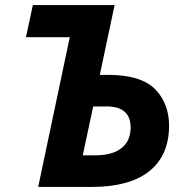

<svg xmlns="http://www.w3.org/2000/svg" viewBox="-20 -734 736 754"><path d="M344 0C531 0 644 -80 644 -240C644 -299 625 -348 588 -385C550 -422 489 -440 405 -440H372L430 -714H109L82 -588H254L130 0ZM346 -316H399C462 -316 493 -288 493 -233C493 -175 458 -124 354 -124H305Z"/></svg>

Font: BC Sans
Style: Bold Italic
Weight: 700
Italic angle: -12°
Designer: Monotype Design Team
Province of B.C.
Foundry: Monotype Imaging Inc.
Version: Version 2.000;GOOG;noto-source:20170915:90ef993387c0